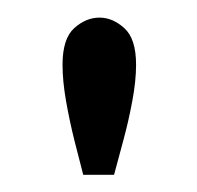

<svg xmlns="http://www.w3.org/2000/svg" viewBox="-20 -782 224 218"><path d="M74.5 -583.5Q70 -600.5 64.5 -622.5Q59 -644.5 55 -667.2Q51 -690 51 -708.5Q51 -738 64.2 -750Q77.5 -762 93 -762Q108 -762 121.2 -750Q134.5 -738 134.5 -708.5Q134.5 -690 130.2 -667.2Q126 -644.5 120 -622.5Q114 -600.5 109.5 -583.5Z"/></svg>

Font: Imbue Thin 10pt
Style: Bold
Weight: 700
Version: Version 1.102